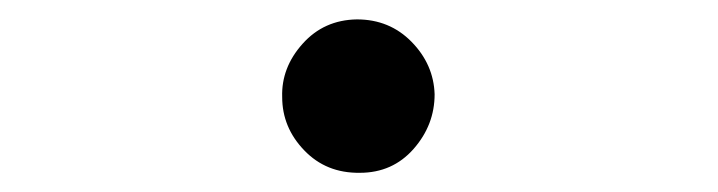

<svg xmlns="http://www.w3.org/2000/svg" viewBox="-20 -167 740 198"><path d="M351.1 11.2Q316.4 11.7 293.7 -12Q271 -35.6 271 -66.9Q270 -97.2 292 -121.8Q314 -146.5 348.1 -147Q381.8 -147 404.5 -123.8Q427.2 -100.6 428.2 -69.8Q428.2 -38.1 406.5 -13.4Q384.8 11.2 351.1 11.2Z"/></svg>

Font: Director Light
Style: Regular
Weight: 100
Designer: Ange Degheest & May Jolivet & Justine Herbel
Foundry: Velvetyne Type Foundry
Version: Version 1.000;FEAKit 1.0